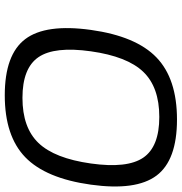

<svg xmlns="http://www.w3.org/2000/svg" viewBox="2 -762 780 825"><g transform="rotate(90 392.5 -350.0)"><path d="M227.5 -632Q319 -720 494 -720Q669 -720 735 -632Q801 -544 774 -350Q747 -156 656 -68Q565 20 390 20Q215 20 148.5 -68Q82 -156 109 -350Q136 -544 227.5 -632ZM658 -575Q611 -644 483 -644Q355 -644 289 -575Q223 -506 201 -350Q179 -194 226 -125Q273 -56 401 -56Q529 -56 595 -125Q661 -194 683 -350Q705 -506 658 -575Z"/></g></svg>

Font: Fivo Sans Modern
Style: Italic
Weight: 400
Designer: Alexander Slobzheninov
Foundry: Alexander Slobzheninov
Version: 1.0